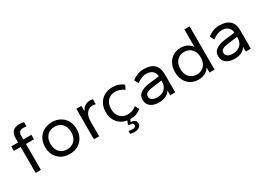

<svg xmlns="http://www.w3.org/2000/svg" viewBox="-6 -1526 3543 2566"><g transform="rotate(-30 1765.0 -243.0)"><path d="M130 0V-400H25V-470H130V-536Q130 -607 164.5 -640.5Q199 -674 269 -674Q287 -674 305.5 -672Q324 -670 335 -666V-600Q326 -602 311 -603Q296 -604 284 -604Q211 -604 211 -530V-470H335V-400H211V0Z M655 10Q601 10 556.5 -7.5Q512 -25 480 -57Q448 -89 430 -134Q412 -179 412 -235Q412 -291 430 -336Q448 -381 480 -413Q512 -445 556.5 -462.5Q601 -480 655 -480Q709 -480 753.5 -462.5Q798 -445 830 -413Q862 -381 880 -336Q898 -291 898 -235Q898 -179 880 -134Q862 -89 830 -57Q798 -25 753.5 -7.5Q709 10 655 10ZM655 -61Q691 -61 720.5 -73Q750 -85 771 -107.5Q792 -130 803.5 -162Q815 -194 815 -235Q815 -275 803.5 -307.5Q792 -340 771 -362.5Q750 -385 720.5 -397Q691 -409 655 -409Q619 -409 589.5 -397Q560 -385 539 -362.5Q518 -340 506.5 -307.5Q495 -275 495 -235Q495 -194 506.5 -162Q518 -130 539 -107.5Q560 -85 589.5 -73Q619 -61 655 -61Z M1029 0V-470H1107V-384Q1125 -429 1160.5 -452.5Q1196 -476 1241 -476Q1255 -476 1266.5 -474.5Q1278 -473 1285 -470V-394Q1259 -400 1233 -400Q1180 -400 1145 -354.5Q1110 -309 1110 -227V0Z M1551 188Q1537 188 1518 186Q1499 184 1484 179V136Q1497 139 1515.5 140.5Q1534 142 1547 142Q1596 142 1596 106Q1596 71 1547 71H1524V47L1542 6Q1498 -1 1462 -21Q1426 -41 1400.5 -72Q1375 -103 1361 -144Q1347 -185 1347 -235Q1347 -291 1365 -336Q1383 -381 1415 -413Q1447 -445 1491.5 -462.5Q1536 -480 1590 -480Q1641 -480 1682.5 -465Q1724 -450 1756 -422L1725 -361Q1693 -386 1658 -397.5Q1623 -409 1590 -409Q1554 -409 1524.5 -397Q1495 -385 1474 -362.5Q1453 -340 1441.5 -307.5Q1430 -275 1430 -235Q1430 -194 1441.5 -162Q1453 -130 1474 -107.5Q1495 -85 1524.5 -73Q1554 -61 1590 -61Q1623 -61 1658 -72.5Q1693 -84 1725 -109L1756 -48Q1724 -20 1682.5 -5Q1641 10 1590 10H1585L1569 47Q1607 47 1629.5 64Q1652 81 1652 112Q1652 146 1626 167Q1600 188 1551 188Z M2032 10Q1951 10 1903 -27Q1855 -64 1855 -130Q1855 -196 1903.5 -230Q1952 -264 2032 -275L2202 -296Q2196 -354 2160.5 -381.5Q2125 -409 2070 -409Q2002 -409 1922 -351L1889 -413Q1926 -444 1972.5 -462Q2019 -480 2070 -480Q2176 -480 2230 -431Q2284 -382 2284 -286V0H2206V-73Q2180 -31 2135 -10.5Q2090 10 2032 10ZM2047 -61Q2085 -61 2114.5 -73Q2144 -85 2163.5 -105.5Q2183 -126 2193 -152Q2203 -178 2203 -206V-229L2053 -210Q1997 -202 1967.5 -186Q1938 -170 1938 -132Q1938 -98 1967 -79.5Q1996 -61 2047 -61Z M2641 10Q2592 10 2551 -7Q2510 -24 2480 -56Q2450 -88 2433 -133Q2416 -178 2416 -235Q2416 -292 2433 -337Q2450 -382 2480 -414Q2510 -446 2551 -463Q2592 -480 2641 -480Q2699 -480 2743 -457Q2787 -434 2810 -396V-668H2891V0H2813V-79Q2791 -39 2746 -14.5Q2701 10 2641 10ZM2656 -61Q2725 -61 2769 -107.5Q2813 -154 2813 -235Q2813 -316 2769 -362.5Q2725 -409 2656 -409Q2587 -409 2543 -362.5Q2499 -316 2499 -235Q2499 -154 2543 -107.5Q2587 -61 2656 -61Z M3199 10Q3118 10 3070 -27Q3022 -64 3022 -130Q3022 -196 3070.5 -230Q3119 -264 3199 -275L3369 -296Q3363 -354 3327.5 -381.5Q3292 -409 3237 -409Q3169 -409 3089 -351L3056 -413Q3093 -444 3139.5 -462Q3186 -480 3237 -480Q3343 -480 3397 -431Q3451 -382 3451 -286V0H3373V-73Q3347 -31 3302 -10.5Q3257 10 3199 10ZM3214 -61Q3252 -61 3281.5 -73Q3311 -85 3330.5 -105.5Q3350 -126 3360 -152Q3370 -178 3370 -206V-229L3220 -210Q3164 -202 3134.5 -186Q3105 -170 3105 -132Q3105 -98 3134 -79.5Q3163 -61 3214 -61Z"/></g></svg>

Font: Celebes
Style: Regular
Weight: 400
Designer: Anugrah Pasau
Foundry: Lafontype
Version: Version 1.000; ttfautohint (v1.8.4)